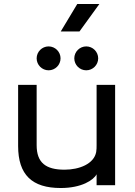

<svg xmlns="http://www.w3.org/2000/svg" viewBox="-20 -930 676 964"><path d="M285 14C390 14 450 -26 465 -55V0H558V-504H465V-202C465 -191 465 -178 463 -167C452 -107 378 -78 304 -78C210 -78 164 -113 164 -201V-504H71V-197C71 -52 141 14 285 14ZM164 -637C164 -604 191 -577 224 -577C257 -577 284 -604 284 -637C284 -670 257 -697 224 -697C191 -697 164 -670 164 -637ZM285 -772H379L479 -910H368ZM353 -637C353 -604 380 -577 413 -577C446 -577 473 -604 473 -637C473 -670 446 -697 413 -697C380 -697 353 -670 353 -637Z"/></svg>

Font: Hibana 45 SubMedium
Style: Regular
Weight: 500
Width: 6
Designer: pygmalion
Foundry: ybstudio
Version: Version 2021.007;FEAKit 1.0